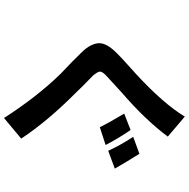

<svg xmlns="http://www.w3.org/2000/svg" viewBox="-12 -767 944 960"><g transform="rotate(90 460.0 -287.0)"><path d="M570 165Q464 0 350 -117Q282 -181 242 -223Q219 -246 207.5 -269Q196 -292 196 -311Q196 -348 240 -393Q265 -420 352 -497Q499 -633 563 -739L663 -654Q579 -541 442 -423L357 -345Q338 -327 338 -314Q338 -305 357 -281L412 -227L442 -196Q586 -53 673 79ZM734 -356Q704 -421 664 -481L749 -512Q790 -447 823 -389ZM616 -314Q592 -363 548 -436L630 -468Q675 -402 705 -343Z"/></g></svg>

Font: LINE Seed Sans KR Bold
Style: Regular
Weight: 700
Designer: LINE BX Design & Sandoll Inc & Dalton Maag Ltd
Foundry: Sandoll Inc.
Version: Version 1.000